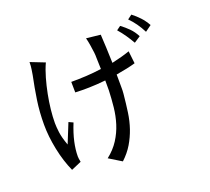

<svg xmlns="http://www.w3.org/2000/svg" viewBox="-135 -894 1270 1160"><g transform="rotate(-20 500.0 -314.0)"><path d="M266 -229Q242 -170 231 -120Q220 -70 220 -27Q220 -16 225 9L160 37Q129 -31 111.5 -116Q94 -201 94 -277Q94 -358 105 -432Q116 -506 132 -582Q134 -596 137.5 -616.5Q141 -637 141 -663L233 -627Q215 -588 201.5 -540.5Q188 -493 178.5 -444.5Q169 -396 164 -349.5Q159 -303 159 -264Q159 -240 163.5 -204Q168 -168 187 -116L238 -242ZM735 -439Q688 -425 610 -412Q610 -366 610.5 -336Q611 -306 609 -288Q603 -226 595.5 -173Q588 -120 572 -73.5Q556 -27 531 15Q506 57 466 94L386 45Q432 9 460.5 -35.5Q489 -80 504.5 -129.5Q520 -179 525.5 -232Q531 -285 533 -338V-402Q474 -396 426.5 -395Q379 -394 338 -396L337 -464Q387 -464 433.5 -466.5Q480 -469 532 -476Q530 -515 530 -541.5Q530 -568 528 -583Q524 -614 520.5 -635.5Q517 -657 511 -681L602 -671Q605 -631 606.5 -586Q608 -541 610 -487Q645 -495 672.5 -502.5Q700 -510 726 -519ZM779 -555Q763 -583 744.5 -610Q726 -637 704 -662L730 -681Q756 -662 779.5 -638.5Q803 -615 820 -582ZM865 -594Q834 -656 789 -701L817 -722Q843 -702 865 -678.5Q887 -655 905 -623Z"/></g></svg>

Font: NanumGothicCoding
Style: Regular
Weight: 400
Monospace: yes
Designer: Kwon Bruce; Nicolas Noh; Sung-woo Choi; Go-un Cha; Soo-hyun Park;
Foundry: NHN Corporation
Version: Version 2.000;PS 1;hotconv 1.0.49;makeotf.lib2.0.14853